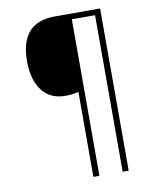

<svg xmlns="http://www.w3.org/2000/svg" viewBox="-95 -926 845 1034"><g transform="rotate(-10 327.5 -409.5)"><path d="M524 34H491V-822H364V34H331V-431Q299 -422 260 -422Q175 -422 131 -481.5Q87 -541 87 -640Q87 -853 275 -853H524Z"/></g></svg>

Font: Noto Sans Telugu UI ExtraLight
Style: Regular
Weight: 200
Designer: Jelle Bosma - Monotype Design Team
Foundry: Monotype Imaging Inc.
Version: Version 2.005; ttfautohint (v1.8.4.7-5d5b)